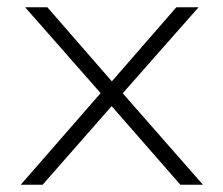

<svg xmlns="http://www.w3.org/2000/svg" viewBox="-20 -507 613 527"><path d="M37 0 268 -265V-238L49 -487H110L292 -278H282L464 -487H525L308 -241V-261L537 0H475L281 -222H292L97 0Z"/></svg>

Font: Nunito Sans 10pt SemiExpanded ExtraLight
Style: Regular
Weight: 250
Width: 6
Designer: Vernon Adams
Foundry: Vernon Adams
Version: Version 3.101;gftools[0.9.27]